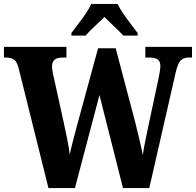

<svg xmlns="http://www.w3.org/2000/svg" viewBox="-23 -951 991 971"><path d="M71 -607Q63 -638 48.5 -649Q34 -660 8 -660H-3V-714H313V-660H292Q240 -660 240 -615Q240 -607 243 -588.5Q246 -570 250 -555L300 -328Q308 -293 317 -247Q326 -201 330 -169Q336 -201 345 -234Q354 -267 364 -307L473 -707H562L661 -332Q673 -283 683 -241.5Q693 -200 699 -167Q704 -201 713 -244Q722 -287 731 -331L779 -555Q782 -569 785 -588Q788 -607 788 -617Q788 -640 774.5 -650Q761 -660 733 -660H712V-714H948V-660H931Q906 -660 891 -645.5Q876 -631 865 -582L732 0H599L480 -470L356 0H222ZM338 -784Q352 -803 372 -829Q392 -855 410.5 -882Q429 -909 438 -931H572Q582 -909 600.5 -882Q619 -855 639 -829Q659 -803 673 -784V-771H601Q591 -782 573.5 -799Q556 -816 537 -834Q518 -852 505 -865Q484 -844 455 -817Q426 -790 410 -771H338Z"/></svg>

Font: Noto Serif Tamil Condensed ExtraBold
Style: Regular
Weight: 800
Width: 3
Designer: Indian Type Foundry, Tom Grace, and the Monotype Design Team
Foundry: Monotype Imaging Inc.
Version: Version 2.004; ttfautohint (v1.8.4.7-5d5b)